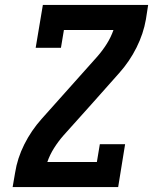

<svg xmlns="http://www.w3.org/2000/svg" viewBox="-20 -755 640 775"><path d="M31 0 41 -58Q50 -116 78 -172Q106 -228 148 -275L373 -527Q394 -551 411 -578Q428 -605 438 -634H238L226 -562H124L153 -735H578L569 -677Q559 -619 531 -563Q503 -507 461 -460L349 -334L236 -208Q215 -184 198 -157Q181 -130 171 -101H371L383 -173H485L457 0Z"/></svg>

Font: Iosevka Curly Slab Extended
Style: Bold Italic
Weight: 700
Width: 7
Italic angle: -9°
Monospace: yes
Designer: Belleve Invis
Foundry: Belleve Invis
Version: Version 11.0.0; ttfautohint (v1.8.3)